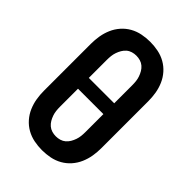

<svg xmlns="http://www.w3.org/2000/svg" viewBox="-221 -838 941 941"><g transform="rotate(45 250.0 -367.5)"><path d="M250 8Q222 8 194.5 2.5Q167 -3 143 -16.5Q119 -30 100.5 -51Q82 -72 71 -97.5Q60 -123 55.5 -150Q51 -177 51 -205V-530Q51 -558 55.5 -585Q60 -612 71 -637.5Q82 -663 100.5 -684Q119 -705 143 -718.5Q167 -732 194.5 -737.5Q222 -743 250 -743Q278 -743 305.5 -737.5Q333 -732 357 -718.5Q381 -705 399.5 -684Q418 -663 429 -637.5Q440 -612 444.5 -585Q449 -558 449 -530V-205Q449 -177 444.5 -150Q440 -123 429 -97.5Q418 -72 399.5 -51Q381 -30 357 -16.5Q333 -3 305.5 2.5Q278 8 250 8ZM162 -405H338V-530Q338 -544 336.5 -557.5Q335 -571 330.5 -584Q326 -597 319 -609Q312 -621 301.5 -630Q291 -639 277.5 -643Q264 -647 250 -647Q236 -647 222.5 -643Q209 -639 198.5 -630Q188 -621 181 -609Q174 -597 169.5 -584Q165 -571 163.5 -557.5Q162 -544 162 -530ZM250 -88Q264 -88 277.5 -92Q291 -96 301.5 -105Q312 -114 319 -126Q326 -138 330.5 -151Q335 -164 336.5 -177.5Q338 -191 338 -205V-330H162V-205Q162 -191 163.5 -177.5Q165 -164 169.5 -151Q174 -138 181 -126Q188 -114 198.5 -105Q209 -96 222.5 -92Q236 -88 250 -88Z"/></g></svg>

Font: Iosevka Term Curly
Style: Bold
Weight: 700
Designer: Belleve Invis
Foundry: Belleve Invis
Version: Version 32.3.0